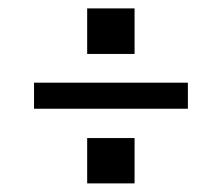

<svg xmlns="http://www.w3.org/2000/svg" viewBox="-20 -520 528 457"><path d="M61 -261.2V-323.2H427.2V-261.2ZM187.5 -83.5V-191.4H300.3V-83.5ZM187.5 -391.6V-500H300.3V-391.6Z"/></svg>

Font: Pontano Sans Medium
Style: Regular
Weight: 500
Designer: Vernon Adams
Foundry: Vernon Adams
Version: Version 2.001